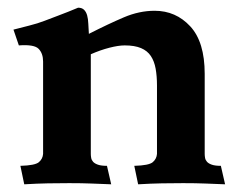

<svg xmlns="http://www.w3.org/2000/svg" viewBox="-20 -476 622 499"><path d="M15 -399Q34 -404 56 -409.5Q78 -415 96 -422Q106 -426 131.5 -435.5Q157 -445 183 -456Q193 -456 198.5 -450.5Q204 -445 206.5 -436Q209 -427 209.5 -414.5Q210 -402 211 -388Q262 -414 302 -431Q342 -448 382 -448Q437 -448 474.5 -407.5Q512 -367 512 -284V-76Q512 -71 513 -65.5Q514 -60 518 -55.5Q522 -51 530.5 -48Q539 -45 554 -45L565 3Q539 2 514 1Q489 0 456 0Q428 0 400.5 0.5Q373 1 339 3L329 -45Q367 -46 377 -54.5Q387 -63 388 -76V-254Q388 -278 384.5 -297.5Q381 -317 372 -330.5Q363 -344 346.5 -351Q330 -358 304 -358Q288 -358 264.5 -352Q241 -346 216 -335V-76Q216 -71 217 -65.5Q218 -60 222 -55.5Q226 -51 234.5 -48Q243 -45 258 -45L269 3Q243 2 218 1Q193 0 160 0Q132 0 104.5 0.5Q77 1 43 3L33 -45Q71 -46 81 -54.5Q91 -63 92 -76V-316Q92 -337 80.5 -349Q69 -361 29 -358Z"/></svg>

Font: Lusitana
Style: Bold
Weight: 700
Designer: Ana Paula Megda
Foundry: Ana Paula Megda
Version: Version 1.000; ttfautohint (v1.1) -l 8 -r 50 -G 200 -x 14 -D